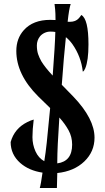

<svg xmlns="http://www.w3.org/2000/svg" viewBox="-20 -856 525 959"><path d="M148.4 -258.8Q142.1 -208 142.1 -170.9Q142.1 -133.8 157.2 -100.1Q172.4 -66.4 201.2 -50.8Q208 -91.8 213.4 -142.6Q225.1 -257.3 230.5 -316.4L170.9 -374.5Q61.5 -483.4 61.5 -601.6Q61.5 -663.6 99.1 -705.6Q145 -756.8 231 -756.8Q245.6 -756.8 257.3 -755.9Q257.3 -791.5 255.4 -809.1L252.4 -835.9H333Q324.7 -811.5 317.9 -747.6Q320.3 -747.1 323.2 -747.1H329.6Q357.9 -747.1 373.5 -764.6Q379.4 -771 386.2 -781.2Q421.9 -761.2 421.9 -634.3Q421.9 -553.2 405.8 -514.6Q400.4 -501.5 393.6 -498Q385.3 -573.2 341.8 -635.3Q327.1 -655.8 309.1 -670.4L298.8 -562.5Q293.5 -500.5 288.6 -432.6L346.7 -373Q452.1 -262.7 452.1 -168.5Q452.1 -98.6 401.4 -49.8Q350.1 -0.5 266.1 8.3Q265.1 52.7 264.2 83H178.7Q184.1 65.4 192.4 6.3Q124.5 -3.9 81.1 -42Q33.2 -84.5 33.2 -146.5Q52.2 -214.4 116.2 -246.1Q133.3 -254.9 148.4 -258.8ZM256.3 -696.3Q246.6 -698.2 231.4 -698.2Q216.3 -698.2 202.4 -691.7Q188.5 -685.1 179.7 -674.3Q164.1 -654.3 164.1 -629.2Q164.1 -604 170.2 -585.9Q176.3 -567.9 186.5 -549.8Q205.6 -518.6 243.2 -478.5Q254.9 -632.3 256.3 -696.3ZM276.4 -269Q266.1 -117.2 266.1 -49.8V-40Q340.3 -49.8 340.3 -133.8Q340.3 -172.9 322.3 -205.6Q304.2 -238.3 276.4 -269Z"/></svg>

Font: Amarante
Style: Regular
Weight: 400
Designer: Karolina Lach
Foundry: Sorkin Type Co.
Version: Version 1.001